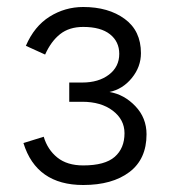

<svg xmlns="http://www.w3.org/2000/svg" viewBox="-20 -518 486 549"><path d="M218 11Q84 11 47 -109L105 -127Q116 -90 144 -67.5Q172 -45 218 -45Q280 -45 308 -69.5Q336 -94 336 -137Q336 -176 302.5 -201.5Q269 -227 215 -227H178V-282H215Q262 -282 291.5 -304.5Q321 -327 321 -364Q321 -399 294.5 -420Q268 -441 218 -441Q178 -441 152 -420.5Q126 -400 109 -362L54 -387Q78 -443 122 -470.5Q166 -498 218 -498Q290 -498 336.5 -464Q383 -430 383 -366Q383 -327 357 -295Q331 -263 293 -255Q335 -248 367 -214.5Q399 -181 399 -134Q399 -63 350 -26Q301 11 218 11Z"/></svg>

Font: Zen Kaku Gothic Antique
Style: Regular
Weight: 400
Designer: Yoshimichi Ohira
Foundry: Positype
Version: Version 1.001